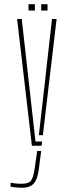

<svg xmlns="http://www.w3.org/2000/svg" viewBox="-20 -690 317 909"><path d="M131 0 61 -600H83L117 -296L148 -20H179.5L177 0ZM83 199Q72 199 56 197.5Q40 196 30 194V175Q40.5 177 53 178.5Q65.5 180 81 180Q116.5 180 127.2 165Q138 150 144 109L156 25H175L164 109Q160 141 151.2 160.8Q142.5 180.5 126.2 189.8Q110 199 83 199ZM164 -50 192 -296 226 -600H248L183 -50ZM175 -640V-670H205V-640ZM115 -640V-670H145V-640Z"/></svg>

Font: Big Shoulders Stencil Display SC Thin
Style: Regular
Weight: 100
Designer: Patric King
Foundry: XO Type Co
Version: Version 2.001